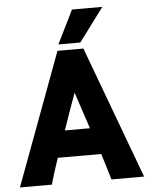

<svg xmlns="http://www.w3.org/2000/svg" viewBox="-56 -869 710 915"><g transform="rotate(-5 298.5 -411.5)"><path d="M468 -823 349 -663H244L323 -823ZM237 -633H361L596 0H440Q417 -78 402 -125H194Q165 -39 155 0H2ZM301 -427Q272 -349 239 -252H359Q338 -316 301 -427Z"/></g></svg>

Font: Tajawal Black
Style: Regular
Weight: 900
Designer: Boutros Fonts
Foundry: Created by Boutros International 2017
Version: Version 1.700